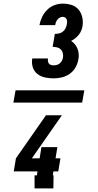

<svg xmlns="http://www.w3.org/2000/svg" viewBox="-20 -873 540 1061"><path d="M434 -306H54L66 -374H446ZM277 -440Q252 -440 228.5 -445Q205 -450 187 -464Q169 -478 161.5 -500.5Q154 -523 158 -548V-550H245V-549Q244 -542 245 -534.5Q246 -527 250.5 -521.5Q255 -516 262 -514Q269 -512 277 -512Q285 -512 294.5 -514.5Q304 -517 311 -523.5Q318 -530 322.5 -538.5Q327 -547 328 -555Q330 -568 327 -580Q324 -592 316 -600Q308 -608 296 -611Q284 -614 271 -614L283 -686Q294 -686 305.5 -688Q317 -690 326.5 -697.5Q336 -705 341.5 -715.5Q347 -726 349 -737Q351 -745 351 -752Q351 -759 348.5 -765.5Q346 -772 340 -776Q334 -780 327 -780Q319 -780 311 -776Q303 -772 297.5 -765Q292 -758 289 -750Q286 -742 285 -734H198Q202 -757 212.5 -779Q223 -801 240.5 -818.5Q258 -836 281 -844.5Q304 -853 327 -853Q352 -853 375.5 -845.5Q399 -838 414 -820Q429 -802 434.5 -778Q440 -754 436 -729Q434 -716 429 -704Q424 -692 415.5 -681Q407 -670 396 -661.5Q385 -653 373 -647Q385 -639 394 -628Q403 -617 408.5 -603Q414 -589 415 -574Q416 -559 413 -544Q409 -521 397 -500Q385 -479 365 -465Q345 -451 322 -445.5Q299 -440 277 -440ZM171 168V96H184L187 74H56L68 2L234 -236H322L156 2H199L209 -60H297L287 2H314L302 74H275L272 96H276L275 168Z"/></svg>

Font: Iosevka Curly Slab Heavy
Style: Italic
Weight: 900
Italic angle: -9°
Monospace: yes
Designer: Belleve Invis
Foundry: Belleve Invis
Version: Version 22.1.2; ttfautohint (v1.8.4)